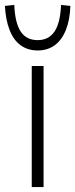

<svg xmlns="http://www.w3.org/2000/svg" viewBox="-32 -760 306 780"><path d="M97 0V-492H145V0ZM121 -555Q81 -555 52 -576Q23 -597 7 -638Q-9 -679 -12 -736L26 -740Q29 -667 52 -632Q75 -597 121 -597Q166 -597 189.5 -632Q213 -667 216 -740L254 -736Q252 -679 235.5 -638Q219 -597 190 -576Q161 -555 121 -555Z"/></svg>

Font: Nunito Sans 7pt SemiCondensed ExtraLight
Style: Regular
Weight: 250
Width: 4
Designer: Vernon Adams
Foundry: Vernon Adams
Version: Version 3.101;gftools[0.9.27]